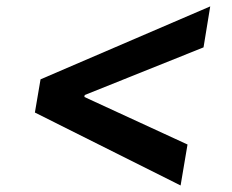

<svg xmlns="http://www.w3.org/2000/svg" viewBox="-20 -584 713 591"><path d="M606.5 -438.2 627.1 -564.3 104.8 -339.8 87.4 -237.6 535.9 -13.1 557.2 -139.2 239.7 -285.5 240.8 -291.5Z"/></svg>

Font: TID UI Semi Bold
Style: Italic
Weight: 600
Italic angle: -9.39999°
Designer: The TID Project Authors
Foundry: Bakken & Bæck
Version: Version 1.001;hotconv 1.0.109;makeotfexe 2.5.65596